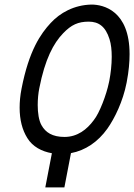

<svg xmlns="http://www.w3.org/2000/svg" viewBox="-20 -666 587 840"><path d="M161.6 -118.2C149.9 -138.7 145 -171.9 145 -206.5C145 -231.9 147.5 -258.3 151.9 -279.8C176.8 -407.7 214.4 -477.1 256.3 -520.5C292 -557.6 321.8 -571.3 368.2 -571.3C411.1 -571.3 441.4 -550.8 459 -495.1C466.3 -472.7 468.8 -445.8 468.8 -417.5C468.8 -382.3 464.4 -345.2 458.5 -314L456.5 -304.7C445.8 -252.4 415.5 -171.4 390.1 -140.1C360.4 -99.6 318.8 -66.9 262.2 -66.9C209.5 -66.9 179.2 -86.4 161.6 -118.2ZM380.4 -646C303.7 -644.5 242.2 -609.4 201.7 -565.4C158.7 -519 106.9 -446.3 74.2 -277.8C68.4 -248.5 65.9 -220.7 65.9 -194.8C65.9 -142.6 77.1 -97.7 99.6 -62C122.6 -24.4 162.6 -3.4 207 4.4L178.2 153.8H261.7L290.5 3.9C353.5 -7.8 408.7 -45.4 449.7 -103C481.9 -148.4 518.1 -223.1 533.7 -303.2L534.7 -308.6C543.5 -354.5 546.9 -394.5 546.9 -429.2C546.9 -620.1 431.6 -646 380.4 -646Z"/></svg>

Font: Fantasque Sans Mono
Style: RegItalic
Weight: 400
Italic angle: -11°
Monospace: yes
Designer: Jany Belluz
Version: Version 1.6.3